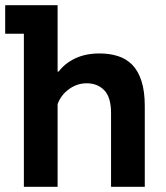

<svg xmlns="http://www.w3.org/2000/svg" viewBox="-20 -720 640 740"><path d="M0 -700H202V-444H206Q230 -476 270 -495Q310 -514 364 -514Q402 -514 434 -504Q466 -494 489 -471Q512 -448 525 -408.5Q538 -369 538 -311V0H408V-284Q408 -345 382 -372Q356 -399 314 -399Q277 -399 246 -376.5Q215 -354 202 -319V0H72V-590H0Z"/></svg>

Font: PT Mono
Style: Bold
Weight: 700
Monospace: yes
Designer: A.Korolkova, I.Chaeva
Foundry: ParaType Ltd
Version: Version 1.000 OFL